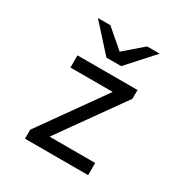

<svg xmlns="http://www.w3.org/2000/svg" viewBox="-169 -864 954 997"><g transform="rotate(30 308.0 -366.0)"><path d="M118.5 0V-54L391.5 -438H138V-511H498V-458.5L223.5 -73H497V0ZM274 -576 133 -732H208L318 -637L428 -732H503.5L362.5 -576Z"/></g></svg>

Font: Overpass Mono
Style: Regular
Weight: 400
Designer: Delve Withrington, Dave Bailey
Foundry: Delve Fonts LLC
Version: Version 4.000